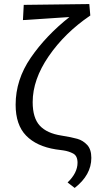

<svg xmlns="http://www.w3.org/2000/svg" viewBox="-20 -731 484 946"><path d="M430 47Q430 131 348 195L313 168Q362 121 362 71Q362 37 340.5 25.5Q319 14 292 10Q265 6 255 5Q160 -10 108.5 -63Q57 -116 57 -215Q57 -338 131.5 -446.5Q206 -555 322 -647L93 -632L97 -707L420 -711L425 -654H424Q299 -569 220 -454Q141 -339 141 -228Q141 -150 176 -112Q211 -74 283 -63Q333 -55 361 -47Q389 -39 409.5 -17Q430 5 430 47Z"/></svg>

Font: Ysabeau Infant Medium
Style: Regular
Weight: 500
Designer: Christian Thalmann (Catharsis Fonts)
Version: Version 0.003